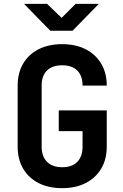

<svg xmlns="http://www.w3.org/2000/svg" viewBox="-20 -970 640 1000"><path d="M304 10Q233 10 181 -16.5Q129 -43 100.5 -91.5Q72 -140 72 -206V-524Q72 -590 100.5 -638.5Q129 -687 181 -713.5Q233 -740 304 -740Q374 -740 426 -713.5Q478 -687 507 -638.5Q536 -590 536 -524H410Q410 -575 382.5 -602.5Q355 -630 304 -630Q253 -630 225 -603Q197 -576 197 -525V-206Q197 -155 225 -127Q253 -99 304 -99Q355 -99 382.5 -127Q410 -155 410 -206V-287H286V-395H536V-206Q536 -140 507 -91.5Q478 -43 426 -16.5Q374 10 304 10ZM242 -810 105 -950H225L301 -877L374 -950H495L358 -810Z"/></svg>

Font: JetBrains Mono NL
Style: Bold
Weight: 700
Monospace: yes
Designer: Philipp Nurullin, Konstantin Bulenkov
Foundry: JetBrains
Version: Version 2.305; ttfautohint (v1.8.4.7-5d5b)